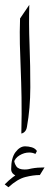

<svg xmlns="http://www.w3.org/2000/svg" viewBox="-24 -554 206 800"><path d="M59.6 -477.1 98.1 -533.7Q95.7 -457 99.1 -367.9Q102.5 -278.8 102.3 -190.2Q102.1 -101.6 88.4 -26.4Q86.4 -13.2 79.8 -6.1Q73.2 1 64.9 2.4Q66.9 -83.5 65.7 -148.2Q64.5 -212.9 62.3 -266.1Q60.1 -319.3 58.8 -369.6Q57.6 -419.9 59.6 -477.1ZM50.8 182.6Q43 180.2 32.7 172.1Q22.5 164.1 22.5 150.9Q22.5 103.5 40.8 79.6Q59.1 55.7 80.6 55.7Q94.2 55.7 108.4 59.8Q122.6 64 129.9 75.2L123.5 87.4Q111.8 81.5 97.7 81.5Q76.7 81.5 57.4 93.3Q38.1 105 33.2 124L35.2 112.8Q35.2 126 44.2 139.2Q53.2 152.3 79.1 152.3Q86.9 152.3 95.7 150.9ZM161.6 143.6 142.1 175.3Q114.7 175.3 81.8 183.6Q48.8 191.9 11.2 226.1L-4.4 214.4Q28.8 180.2 64.9 161.9Q101.1 143.6 161.6 143.6Z"/></svg>

Font: Lateef ExtraLight
Style: Regular
Weight: 200
Designer: SIL International
Foundry: SIL International
Version: Version 4.200